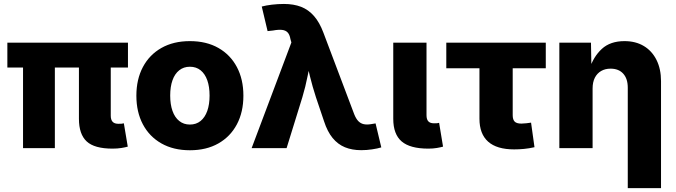

<svg xmlns="http://www.w3.org/2000/svg" viewBox="-20 -757 3452 981"><path d="M555.2 2.4Q462.4 2.4 422.9 -34.4Q383.3 -71.3 383.3 -149.9V-505.4H545.9V-166Q545.9 -145 555.4 -134.8Q564.9 -124.5 585 -124.5Q594.7 -124.5 601.6 -125Q608.4 -125.5 612.8 -127L632.8 -7.8Q621.1 -4.4 600.8 -1Q580.6 2.4 555.2 2.4ZM97.7 0V-505.4H260.3V0ZM17.6 -412.1V-539.1H633.8V-412.1Z M950.2 10.7Q866.2 10.7 804.7 -24.2Q743.2 -59.1 710 -121.8Q676.8 -184.6 676.8 -268.1Q676.8 -351.6 710 -414.3Q743.2 -477.1 804.7 -512Q866.2 -546.9 950.2 -546.9Q1034.7 -546.9 1095.9 -512Q1157.2 -477.1 1190.4 -414.3Q1223.6 -351.6 1223.6 -268.1Q1223.6 -184.6 1190.4 -121.8Q1157.2 -59.1 1095.9 -24.2Q1034.7 10.7 950.2 10.7ZM950.2 -120.6Q982.4 -120.6 1004.9 -138.9Q1027.3 -157.2 1039.1 -190.4Q1050.8 -223.6 1050.8 -268.6Q1050.8 -314 1039.1 -346.9Q1027.3 -379.9 1004.9 -397.9Q982.4 -416 950.2 -416Q918.5 -416 895.8 -397.9Q873 -379.9 861.3 -346.9Q849.6 -314 849.6 -268.6Q849.6 -223.6 861.3 -190.4Q873 -157.2 895.8 -138.9Q918.5 -120.6 950.2 -120.6Z M1265.6 0 1468.8 -540 1463.9 -557.6Q1460 -580.1 1449.7 -591.1Q1439.5 -602.1 1421.4 -604.2Q1403.3 -606.4 1375 -601.1L1347.2 -598.1L1317.4 -723.6Q1338.9 -729.5 1369.6 -733.2Q1400.4 -736.8 1430.7 -736.8Q1480.5 -736.8 1518.3 -722.2Q1556.2 -707.5 1584.5 -675Q1612.8 -642.6 1632.3 -590.3L1790 -172.9Q1799.3 -149.9 1811 -137.9Q1822.8 -126 1838.6 -122.6Q1854.5 -119.1 1875 -122.6L1898.9 -126.5L1928.2 -3.9Q1909.2 2 1881.3 6.1Q1853.5 10.3 1825.2 10.3Q1778.8 10.3 1742.4 -4.6Q1706.1 -19.5 1679.4 -52Q1652.8 -84.5 1635.7 -137.2L1594.2 -260.3Q1576.7 -314 1563.5 -367.7Q1550.3 -421.4 1537.6 -481.4H1575.2Q1562 -421.4 1551.5 -367.7Q1541 -314 1524.9 -260.3L1444.3 0Z M2168.5 2.4Q2075.2 2.4 2032.2 -34.4Q1989.3 -71.3 1989.3 -149.9V-539.1H2159.2V-168.5Q2159.2 -147 2168.5 -137Q2177.7 -127 2197.8 -127Q2207.5 -127 2213.4 -127.4Q2219.2 -127.9 2223.6 -129.4L2243.7 -7.8Q2231.9 -4.4 2212.4 -1Q2192.9 2.4 2168.5 2.4Z M2606.9 6.3Q2518.6 6.3 2474.1 -33.2Q2429.7 -72.8 2429.7 -150.4V-408.2H2260.3V-539.1H2768.6V-408.2H2599.6V-168.5Q2599.6 -146 2609.6 -135.7Q2619.6 -125.5 2644 -125.5Q2653.8 -125.5 2669.4 -127.2Q2685.1 -128.9 2693.4 -130.4L2710.9 -4.9Q2683.1 1.5 2657 3.9Q2630.9 6.3 2606.9 6.3Z M3007.8 -304.7V0H2837.9V-539.1H2999.5L3002 -401.4H2990.7Q3011.7 -467.3 3054.9 -507.1Q3098.1 -546.9 3170.9 -546.9Q3228 -546.9 3269.8 -521.7Q3311.5 -496.6 3334.5 -450.4Q3357.4 -404.3 3357.4 -342.3V204.1H3187.5V-309.1Q3187.5 -355 3164.3 -380.6Q3141.1 -406.2 3099.6 -406.2Q3072.3 -406.2 3051.5 -394.3Q3030.8 -382.3 3019.3 -359.9Q3007.8 -337.4 3007.8 -304.7Z"/></svg>

Font: Inter 18pt ExtraBold
Style: Regular
Weight: 800
Designer: Rasmus Andersson
Foundry: rsms
Version: Version 4.001;git-66647c0bb